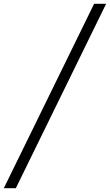

<svg xmlns="http://www.w3.org/2000/svg" viewBox="-38 -843 576 1006"><path d="M-18 143 455 -823H518L45 143Z"/></svg>

Font: Iosevka Term Curly Light
Style: Italic
Weight: 300
Italic angle: -9°
Designer: Belleve Invis
Foundry: Belleve Invis
Version: Version 32.3.0